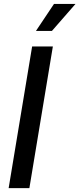

<svg xmlns="http://www.w3.org/2000/svg" viewBox="-20 -966 408 986"><path d="M251.5 -727.5 130.9 0H24.4L145 -727.5ZM164.6 -807.1 257.3 -945.8H367.7L246.6 -807.1Z"/></svg>

Font: Inter 18pt Medium
Style: Italic
Weight: 500
Italic angle: -9.3988°
Designer: Rasmus Andersson
Foundry: rsms
Version: Version 4.001;git-66647c0bb